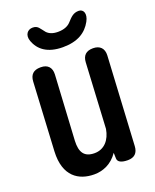

<svg xmlns="http://www.w3.org/2000/svg" viewBox="-155 -890 826 1026"><g transform="rotate(-20 257.5 -377.0)"><path d="M362 -530 342 -159C332 -100 297 -58 241 -58C183 -58 161 -91 164 -156L185 -526C187 -565 166 -588 127 -588H124C86 -588 65 -569 63 -530L42 -140C35 0 113 48 201 48C250 48 301 28 337 -25L338 7C338 27 358 38 395 38C432 38 453 19 455 -20L483 -526C485 -565 463 -588 424 -588H423C385 -588 364 -569 362 -530ZM122 -739C141 -687 187 -648 276 -648C360 -648 410 -680 439 -733C461 -773 447 -802 420 -802C389 -802 374 -785 351 -760C337 -745 314 -734 279 -734C249 -734 229 -743 216 -757C194 -783 189 -802 158 -802C130 -802 108 -778 122 -739Z"/></g></svg>

Font: 寒蝉团圆体 Round
Style: Regular
Weight: 500
Designer: 寒蝉字型
Version: Version 2.700;Glyphs 3.1.1 (3135)